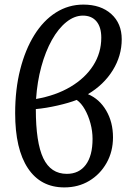

<svg xmlns="http://www.w3.org/2000/svg" viewBox="-20 -802 585 836"><path d="M260 14Q157 14 101.5 -69.5Q46 -153 46 -309Q46 -413 68 -499.5Q90 -586 129.5 -649.5Q169 -713 223.5 -747.5Q278 -782 343 -782Q419 -782 464.5 -741Q510 -700 510 -631Q510 -559 471 -496Q432 -433 363 -392Q413 -371 442.5 -320.5Q472 -270 472 -204Q472 -142 444 -92.5Q416 -43 368.5 -14.5Q321 14 260 14ZM137 -371Q223 -386 287 -424Q351 -462 386 -517Q421 -572 421 -638Q421 -684 400 -709Q379 -734 341 -734Q304 -734 269 -706Q234 -678 206 -628Q178 -578 160 -512Q142 -446 137 -371ZM271 -45Q324 -45 353.5 -84.5Q383 -124 383 -197Q383 -231 374 -264.5Q365 -298 349.5 -325.5Q334 -353 314 -367Q281 -354 230.5 -342.5Q180 -331 136 -327Q136 -181 168.5 -113Q201 -45 271 -45Z"/></svg>

Font: Literata 12pt
Style: Italic
Weight: 400
Italic angle: -2°
Designer: Latin by Veronika Burian and Jose Scaglione. Greek by Irene Vlachou. Cyrillic by Vera Evstafieva
Foundry: TypeTogether
Version: Version 3.002